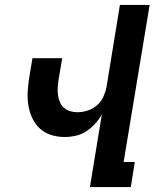

<svg xmlns="http://www.w3.org/2000/svg" viewBox="-20 -755 640 775"><path d="M343 0 391 -293Q380 -273 363.5 -255Q347 -237 327.5 -224.5Q308 -212 285.5 -207Q263 -202 241 -202Q212 -202 185.5 -210.5Q159 -219 139.5 -237.5Q120 -256 109 -281Q98 -306 94 -333.5Q90 -361 92 -390Q94 -419 99 -448L111 -520H231L216 -431Q214 -416 213 -401Q212 -386 214 -371.5Q216 -357 221.5 -343.5Q227 -330 237.5 -320.5Q248 -311 262.5 -306.5Q277 -302 292 -302Q312 -302 333 -308.5Q354 -315 371 -329.5Q388 -344 397 -364Q406 -384 410 -404L464 -735H584L479 -101H524L508 0Z"/></svg>

Font: Iosevka Extended
Style: Bold Italic
Weight: 700
Width: 7
Italic angle: -9°
Monospace: yes
Designer: Belleve Invis
Foundry: Belleve Invis
Version: Version 32.5.0; ttfautohint (v1.8.4)